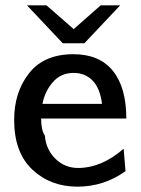

<svg xmlns="http://www.w3.org/2000/svg" viewBox="-20 -689 529 719"><path d="M81 -669H154L256 -580L357 -669H430L296 -527H215ZM33 -240Q33 -344 89 -415Q145 -486 255 -486Q352 -486 402.5 -424Q453 -362 453 -245H134Q134 -202 148 -181Q152 -130 187 -95Q222 -60 273 -60Q360 -60 443 -132L450 -48Q369 10 270 10Q169 10 101 -54Q33 -118 33 -240ZM139 -300H362Q355 -358 327 -387Q299 -416 256 -416Q208 -416 178 -381.5Q148 -347 139 -300Z"/></svg>

Font: Coval
Style: Medium
Weight: 500
Foundry: Context Ltd
Version: Version 001.000